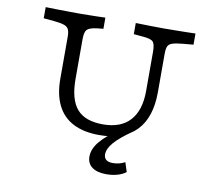

<svg xmlns="http://www.w3.org/2000/svg" viewBox="-83 -665 1052 958"><g transform="rotate(10 443.0 -186.5)"><path d="M514.5 197.6Q467.7 197.6 442.3 178.6Q416.9 159.7 416.9 125Q416.9 105.6 425 86.3Q433.1 66.9 449.2 47.6Q465.3 28.2 489.5 8.1Q513.7 -12.1 546.8 -33.1L604.8 -31.5Q546.8 8.9 519.4 40.7Q491.9 72.6 491.9 100.8Q491.9 118.5 503.2 127.8Q514.5 137.1 537.1 137.1Q570.2 137.1 598.4 121.8L613.7 169.4Q596 183.1 570.6 190.3Q545.2 197.6 514.5 197.6ZM206.5 -369.4V-445.2Q206.5 -468.5 200.4 -481.5Q194.4 -494.4 177 -500.4Q159.7 -506.5 125.8 -509.7L72.6 -514.5V-571Q96.8 -570.2 125.4 -569.8Q154 -569.4 182.7 -569Q211.3 -568.5 235.5 -568.5H243.5H247.6Q266.9 -568.5 289.1 -569Q311.3 -569.4 333.9 -569.8Q356.5 -570.2 375 -571V-514.5L343.5 -511.3Q304.8 -506.5 293.1 -494Q281.5 -481.5 281.5 -445.2V-369.4ZM446 11.3Q367.7 11.3 314.1 -16.1Q260.5 -43.5 233.5 -98Q206.5 -152.4 206.5 -231.5V-369.4H281.5V-244.4Q281.5 -140.3 323 -92.3Q364.5 -44.4 454.8 -44.4Q545.2 -44.4 591.9 -96Q638.7 -147.6 638.7 -245.2V-369.4H697.6V-250Q697.6 -121.8 633.5 -55.2Q569.4 11.3 446 11.3ZM638.7 -369.4V-445.2Q638.7 -482.3 627.8 -494.8Q616.9 -507.3 574.2 -510.5L529 -514.5V-571Q559.7 -570.2 598.4 -569.4Q637.1 -568.5 667.7 -568.5Q691.9 -568.5 721 -569Q750 -569.4 779 -569.8Q808.1 -570.2 831.5 -571V-514.5L778.2 -509.7Q743.5 -506.5 726.2 -500.8Q708.9 -495.2 703.2 -482.7Q697.6 -470.2 697.6 -445.2V-369.4Z"/></g></svg>

Font: Playfair 5pt SemiExpanded Light
Style: Regular
Weight: 300
Width: 6
Designer: Claus Eggers Sørensen
Foundry: Claus Eggers Sørensen
Version: Version 2.203